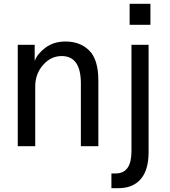

<svg xmlns="http://www.w3.org/2000/svg" viewBox="-20 -776 900 1019"><path d="M74.2 0V-538.1H164.1V-454.1H165Q177.7 -490.2 221.2 -522.9Q264.6 -555.7 328.1 -555.7Q405.3 -555.7 453.6 -507.8Q502 -460 502 -347.7V0H409.2V-333Q409.2 -478.5 307.6 -478.5Q250 -478.5 208.5 -431.2Q167 -383.8 167 -317.4V0ZM668 -644.5V-755.9H778.3V-644.5ZM571.3 144.5H593.8Q677.7 144.5 677.7 27.3V-538.1H768.6V32.2Q768.6 126 727.1 174.3Q685.5 222.7 608.4 222.7H571.3Z"/></svg>

Font: Gothic A1 Medium
Style: Regular
Weight: 500
Designer: HanYang I&C Co.,Ltd.
Foundry: HanYang I&C Co.,Ltd.
Version: Version 2.50